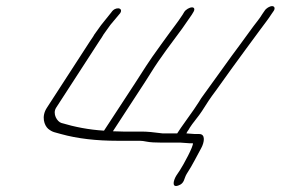

<svg xmlns="http://www.w3.org/2000/svg" viewBox="-20 -477 915 626"><path d="M580.7 -438 575.3 -429C555 -398 550.5 -395 506 -333C456.5 -265 452.1 -254 420.5 -206L319.1 -51C269.6 -54 224 -63 180.4 -76C166.4 -80 150.2 -106 163.1 -126L304.4 -344C308.9 -351 314.3 -358 317.8 -365L340 -396L371.8 -434C383.6 -452 356.1 -457 343.2 -437L309.5 -395L287.3 -364C283.8 -357 278.9 -351 274.4 -344L133.1 -126C113.8 -97 124.5 -68 137.1 -57C152.2 -45 158.7 -46 178.7 -40C232.3 -25 294.9 -18 362.9 -18H435.9C441.9 -18 449.4 -17 459.4 -15C469.4 -13 485.9 -12 507.9 -12H568.9L596.9 -10H608.9C611.5 -1 578.4 60 566.6 78L555.2 95C546.3 109 538 136 561 128C582.4 121 579.3 105 588.7 90C608.9 59 620.3 34 636 6C646.4 -13 650.7 -40 629.7 -40H615.7L588.7 -42H587.7L590.1 -47C593.6 -52 597.1 -57 599 -61C606 -73 629.3 -100 638.6 -115C656.4 -143 662.4 -153 685.6 -184C698 -201 714.3 -224 733.6 -251C762.8 -292 802.9 -345 828.2 -380C843.5 -401 852.9 -412 865.8 -432L872.7 -442C877.6 -450 875.1 -457 867.1 -457C859.1 -457 847.6 -450 842.7 -442L835.8 -432C831.3 -425 826.9 -418 821.4 -411C800.1 -384 788.3 -366 761.5 -330C733.3 -293 672.9 -207 646.2 -171C638.3 -161 632.9 -152 627.4 -143L612.1 -120L569.6 -60L557.7 -42H510.7C481.7 -46 458.6 -48 442.6 -48H382.6L348.1 -49L450.5 -206C457.9 -217 464.3 -228 472.7 -241C501.8 -288 541.5 -340 574.1 -384L605.3 -429L610.7 -438C615.7 -446 614.1 -453 606.1 -453C598.1 -453 585.7 -446 580.7 -438Z"/></svg>

Font: MewTooHand
Style: UltimateIta
Weight: 400
Designer: Mew Too, Robert Jablonski
Version: Version 0.77